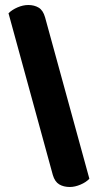

<svg xmlns="http://www.w3.org/2000/svg" viewBox="-20 -689 396 767"><path d="M337 25Q324 39 301.5 48.5Q279 58 259 58Q234 58 216.5 47.5Q199 37 191 10L14 -636Q28 -650 50 -659.5Q72 -669 93 -669Q117 -669 134.5 -658.5Q152 -648 160 -620Z"/></svg>

Font: Baloo Bhaina 2
Style: Bold
Weight: 700
Designer: Yesha Goshar, Manish Minz, Shuchita Grover and Ek Type
Foundry: Ek Type
Version: Version 1.640;hotconv 1.0.111;makeotfexe 2.5.65597; ttfautoh